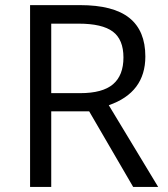

<svg xmlns="http://www.w3.org/2000/svg" viewBox="-20 -734 658 754"><path d="M181.2 -368.2H294.9Q382.8 -368.2 423.8 -403.1Q464.8 -438 464.8 -508.3Q464.8 -578.6 423.1 -609.9Q381.3 -641.1 289.1 -641.1H181.2ZM181.2 -296.9V0H98.1V-713.9H293.9Q425.3 -713.9 488 -663.6Q550.8 -613.3 550.8 -512.2Q550.8 -370.6 407.2 -320.8L601.1 0H502.9L330.1 -296.9Z"/></svg>

Font: OpenSans-Regular
Style: Regular
Weight: 400
Foundry: Ascender Corporation
Version: Version 1.10